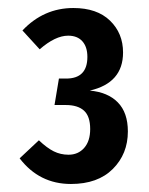

<svg xmlns="http://www.w3.org/2000/svg" viewBox="-20 -769 372 479"><path d="M287 -638Q287 -562 204 -543Q249 -539 274 -513.5Q299 -488 299 -441Q299 -385 261.5 -347.5Q224 -310 157 -310Q78 -310 29 -374L77 -419Q97 -400 114 -391.5Q131 -383 151 -383Q175 -383 190 -400Q205 -417 205 -447Q205 -479 189.5 -493Q174 -507 144 -507H116L127 -573H145Q198 -573 198 -627Q198 -652 185.5 -666Q173 -680 150 -680Q118 -680 79 -646L36 -693Q89 -749 163 -749Q222 -749 254.5 -717.5Q287 -686 287 -638Z"/></svg>

Font: Fira Sans Extra Condensed Medium
Style: Regular
Weight: 500
Width: 1
Designer: Carrois Corporate & Edenspiekermann AG
Foundry: Carrois Corporate GbR & Edenspiekermann AG
Version: Version 4.203